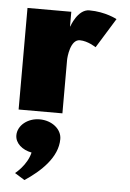

<svg xmlns="http://www.w3.org/2000/svg" viewBox="-59 -571 652 966"><g transform="rotate(5 267.0 -88.5)"><path d="M41.5 0H262.7V-270C262.7 -283 269.8 -374 318.3 -374C358.8 -374 400 -346 400 -346L492.5 -496C492.5 -496 435 -528 352.5 -528C293.5 -528 264 -439 264 -439H262.7V-513H41.5ZM151.5 40C91.5 40 41.5 80 41.5 130C41.5 170 77.7 201 125.2 210C110.2 275 51.5 320 51.5 320L101.5 351C180.2 299 263.4 223 263.4 130C263.4 80 214 40 151.5 40Z"/></g></svg>

Font: Blink
Style: Wide
Weight: 400
Designer: Mew Too
Foundry: Cannot Into Space Fonts
Version: Version 001.000